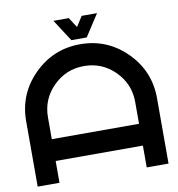

<svg xmlns="http://www.w3.org/2000/svg" viewBox="-91 -933 944 1016"><g transform="rotate(-10 381.0 -425.0)"><path d="M29.3 -351.6Q29.3 -497.1 132.3 -600.1Q235.4 -703.1 380.9 -703.1Q526.4 -703.1 629.4 -600.1Q732.4 -497.1 732.4 -351.6V0H615.2V-117.2H146.5V0H29.3ZM498 -849.6 421.9 -732.4H339.4L263.7 -849.6H346.2L380.9 -795.9L415.5 -849.6ZM615.2 -234.4V-351.6Q615.2 -448.7 546.6 -517.3Q478 -585.9 380.9 -585.9Q283.7 -585.9 215.1 -517.3Q146.5 -448.7 146.5 -351.6V-234.4Z"/></g></svg>

Font: Gerhaus
Style: Regular
Weight: 400
Designer: GGBotNet
Foundry: GGBotNet
Version: 1.01